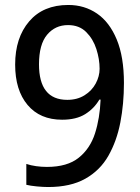

<svg xmlns="http://www.w3.org/2000/svg" viewBox="-20 -743 564 773"><path d="M479 -409Q479 -325 464.5 -250Q450 -175 416.5 -116Q383 -57 323.5 -23.5Q264 10 174 10Q154 10 128 7.5Q102 5 86 1V-83Q104 -77 125.5 -74Q147 -71 169 -71Q251 -71 297 -108Q343 -145 362.5 -206Q382 -267 385 -342H380Q359 -306 323 -283.5Q287 -261 230 -261Q141 -261 91 -320.5Q41 -380 41 -483Q41 -591 97.5 -657Q154 -723 255 -723Q320 -723 370.5 -688.5Q421 -654 450 -584Q479 -514 479 -409ZM254 -642Q202 -642 169.5 -603Q137 -564 137 -484Q137 -341 251 -341Q291 -341 320.5 -359.5Q350 -378 365.5 -407Q381 -436 381 -466Q381 -505 368 -545.5Q355 -586 327 -614Q299 -642 254 -642Z"/></svg>

Font: Noto Sans Sinhala UI SemiCondensed Medium
Style: Regular
Weight: 500
Width: 4
Designer: Jelle Bosma - Monotype Design Team
Foundry: Monotype Imaging Inc.
Version: Version 2.006; ttfautohint (v1.8.4.7-5d5b)